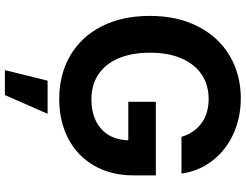

<svg xmlns="http://www.w3.org/2000/svg" viewBox="-130 -646 1011 790"><g transform="rotate(90 375.0 -251.5)"><path d="M45.9 -362.8Q45.9 -478 90.1 -562.7Q134.3 -647.5 211.4 -692.4Q288.6 -737.3 384.8 -737.3Q465.3 -737.3 532.5 -706.3Q599.6 -675.3 642.1 -619.9Q684.6 -564.5 694.8 -493.2H543.5Q527.8 -545.9 487.5 -575.4Q447.3 -605 387.2 -605Q330.6 -605 287.8 -576.7Q245.1 -548.3 221.2 -494.1Q197.3 -439.9 197.3 -364.3Q197.3 -288.1 220.7 -233.6Q244.1 -179.2 287.4 -150.9Q330.6 -122.6 389.2 -122.6Q440.9 -122.6 479 -141.6Q517.1 -160.6 537.4 -195.8Q557.6 -231 557.6 -278.8L588.9 -274.4H399.4V-387.7H702.1V-296.9Q702.1 -203.1 662.1 -133.8Q622.1 -64.5 550.8 -27.3Q479.5 9.8 388.2 9.8Q286.6 9.8 209 -35.6Q131.3 -81.1 88.6 -165.3Q45.9 -249.5 45.9 -362.8ZM312.5 57.6H448.7L371.6 233.4H269Z"/></g></svg>

Font: Inter RS Variable
Style: Regular
Weight: 400
Designer: Rasmus Andersson (customised by Maria Ramos and Noel Pretorius)
Foundry: rsms
Version: Version 3.001;Glyphs 3.2.3 (3260)